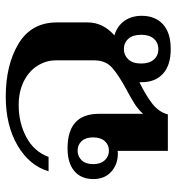

<svg xmlns="http://www.w3.org/2000/svg" viewBox="7 -611 614 668"><g transform="rotate(-90 314.0 -277.0)"><path d="M593 -91Q593 -44 563.5 -17Q534 10 477 10Q421 10 391.5 -17Q362 -44 362 -91V-99Q315 -76 286.5 -53.5Q258 -31 250 0H123V-175Q120 -174 113 -174Q76 -174 50.5 -197Q25 -220 25 -259Q25 -302 53 -325.5Q81 -349 132 -349Q252 -349 252 -240V-86Q267 -103 286.5 -115.5Q306 -128 338 -145Q388 -172 413 -194.5Q438 -217 438 -256V-390Q438 -424 419 -454Q400 -484 364.5 -501.5Q329 -519 282 -519Q221 -519 171 -492.5Q121 -466 102 -415H52Q72 -482 142 -523Q212 -564 312 -564Q422 -564 496 -519.5Q570 -475 570 -386V-279Q570 -226 525 -186Q558 -176 575.5 -151Q593 -126 593 -91ZM170 -260Q170 -286 157 -300Q144 -314 124 -314Q104 -314 90.5 -300Q77 -286 77 -260Q77 -234 90.5 -219.5Q104 -205 124 -205Q144 -205 157 -219.5Q170 -234 170 -260ZM527 -93Q527 -122 513 -137.5Q499 -153 477 -153Q456 -153 441.5 -137.5Q427 -122 427 -93Q427 -64 441 -48.5Q455 -33 477 -33Q499 -33 513 -48.5Q527 -64 527 -93Z"/></g></svg>

Font: Trirong SemiBold
Style: Regular
Weight: 600
Designer: Katatrad Team
Foundry: CadsonDemak
Version: Version 1.000